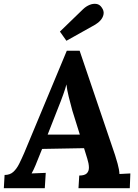

<svg xmlns="http://www.w3.org/2000/svg" viewBox="-32 -983 719 1003"><path d="M384 -718 569 -173Q574 -158 582.5 -127.5Q591 -97 592 -74L649 -77L646 0H378L382 -66Q410 -66 421.5 -77.5Q433 -89 432.5 -109Q432 -129 424 -154L407 -209L188 -205L169 -158Q164 -145 153.5 -119.5Q143 -94 133 -77L207 -80L202 0H-12L-8 -69Q20 -69 37.5 -85Q55 -101 68 -127Q81 -153 94 -183L317 -718ZM315 -542Q311 -525 299 -491Q287 -457 268 -410L217 -280H385L346 -405Q336 -441 327 -477.5Q318 -514 315 -542ZM315 -770 281 -818 403 -936Q418 -950 436 -957.5Q454 -965 471.5 -962.5Q489 -960 500 -943Q512 -926 509 -909Q506 -892 494 -878Q482 -864 465 -854Z"/></svg>

Font: Lora
Style: Italic
Weight: 400
Italic angle: -3°
Designer: Olga Karpushina, Alexei Vanyashin (Cyrillic)
Foundry: Cyreal
Version: Version 3.008